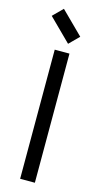

<svg xmlns="http://www.w3.org/2000/svg" viewBox="-126 -847 462 885"><g transform="rotate(15 105.5 -404.5)"><path d="M70.3 -616.2H140.6V0H70.3ZM62.5 -809.1 168.5 -704.1 122.6 -658.2 16.6 -763.2Z"/></g></svg>

Font: Aubrey
Style: Regular
Weight: 400
Designer: Gayaneh Bagdasaryan | Cyreal.org
Foundry: Gayaneh Bagdasaryan | Cyreal.org
Version: Version 1.000